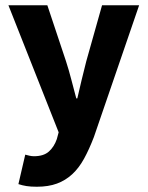

<svg xmlns="http://www.w3.org/2000/svg" viewBox="-20 -516 561 730"><path d="M120 194Q97 194 81 191.5Q65 189 50 184L76 72Q83 74 92 76Q101 78 109 78Q146 78 166 60Q186 42 196 13L203 -13L12 -496H160L231 -283Q242 -249 251 -214Q260 -179 270 -142H274Q282 -177 290.5 -212.5Q299 -248 308 -283L368 -496H509L337 5Q319 52 299.5 87.5Q280 123 254.5 146.5Q229 170 196.5 182Q164 194 120 194Z"/></svg>

Font: TT Toshiba Sans
Style: Bold
Weight: 700
Designer: Paul D. Hunt
Foundry: Toshiba Corporation
Version: Version 2.020;PS 2.000;hotconv 1.0.86;makeotf.lib2.5.63406